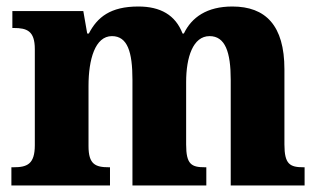

<svg xmlns="http://www.w3.org/2000/svg" viewBox="-20 -570 979 590"><path d="M15 0H318V-56H315C273 -56 252 -65 252 -121V-306C252 -387 272 -459 324 -459C372 -459 387 -410 387 -325V0H614V-56H610C568 -56 552 -65 552 -126V-318C552 -394 573 -459 624 -459C672 -459 689 -410 689 -325V0H916V-56H913C871 -56 854 -65 854 -126V-357C854 -492 796 -550 694 -550C616 -550 569 -517 545 -467H541C519 -524 473 -550 405 -550C319 -550 279 -517 253 -467H248L236 -536H18V-484H22C63 -484 87 -475 87 -419V-124C87 -65 63 -56 21 -56H15Z"/></svg>

Font: Noto Serif Hebrew SemiCondensed ExtraBold
Style: Regular
Weight: 800
Width: 4
Designer: Monotype Design Team
Foundry: Monotype Imaging Inc.
Version: Version 2.004